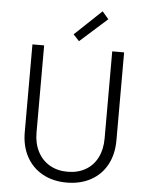

<svg xmlns="http://www.w3.org/2000/svg" viewBox="-61 -980 801 1037"><g transform="rotate(5 339.0 -462.0)"><path d="M90.8 -243.2V-719.7H154.3V-247.1Q154.3 -188.5 177.5 -143.8Q200.7 -99.1 242.4 -75Q284.2 -50.8 338.9 -50.8Q395 -50.8 436.8 -75Q478.5 -99.1 501 -143.6Q523.4 -188 523.4 -247.1V-719.7H587.9V-243.2Q587.9 -167.5 557.4 -110.8Q526.9 -54.2 470.5 -23.2Q414.1 7.8 338.9 7.8Q265.1 7.8 209 -23.2Q152.8 -54.2 121.8 -111.1Q90.8 -168 90.8 -243.2ZM307.6 -793 453.1 -930.7 487.3 -890.6 339.8 -758.8Z"/></g></svg>

Font: Reddit Sans Fudge Light
Style: Regular
Weight: 300
Designer: Stephen Hutchings
Foundry: Reddit
Version: Version 1.013